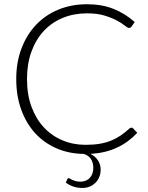

<svg xmlns="http://www.w3.org/2000/svg" viewBox="-20 -736 716 928"><path d="M643.5 -94Q623 -72.5 599.5 -54.8Q576 -37 548.2 -23.8Q520.5 -10.5 488 -2.5Q455.5 5.5 417 7.5Q440 19 453.2 38.8Q466.5 58.5 466.5 84Q466.5 103 460 119Q453.5 135 441.8 147Q430 159 413.5 165.8Q397 172.5 377.5 172.5Q354 172.5 333 165.2Q312 158 298 146L306 129Q307.5 125 312.5 125Q315 125 318.8 127.8Q322.5 130.5 329 133.5Q335.5 136.5 345 139.2Q354.5 142 368.5 142Q397 142 414 123.8Q431 105.5 431 75Q431 51.5 420 33.5Q409 15.5 385.5 8Q313 7 252.8 -19.2Q192.5 -45.5 149.5 -92.8Q106.5 -140 82.5 -206.2Q58.5 -272.5 58.5 -354Q58.5 -434.5 83.5 -501Q108.5 -567.5 153.5 -615.2Q198.5 -663 261.5 -689.2Q324.5 -715.5 400.5 -715.5Q473 -715.5 529 -693Q585 -670.5 631 -629.5L615.5 -607Q611.5 -601 603 -601Q597 -601 583.5 -612Q570 -623 546 -636.2Q522 -649.5 486.2 -660.5Q450.5 -671.5 400.5 -671.5Q336.5 -671.5 283.2 -649.5Q230 -627.5 191.8 -586.5Q153.5 -545.5 132 -486.5Q110.5 -427.5 110.5 -354Q110.5 -279 132.2 -220Q154 -161 192 -120.2Q230 -79.5 281.8 -57.8Q333.5 -36 393.5 -36Q431.5 -36 461.2 -41Q491 -46 516 -56Q541 -66 562.5 -80.5Q584 -95 605 -114.5Q607.5 -116.5 610 -117.8Q612.5 -119 615 -119Q620 -119 623.5 -115.5Z"/></svg>

Font: Lato 2
Style: Regular
Weight: 300
Designer: Lukasz Dziedzic with Adam Twardoch and Botio Nikoltchev
Foundry: tyPoland Lukasz Dziedzic
Version: Version 2.015; 2015-08-06; http://www.latofonts.com/